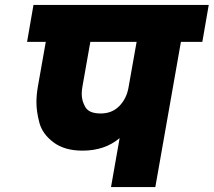

<svg xmlns="http://www.w3.org/2000/svg" viewBox="-20 -760 868 780"><path d="M802 -590H715L611 0H431L466 -199Q406 -148 315 -148Q242 -148 197 -182Q152 -216 140 -261.5Q128 -307 128 -344Q128 -375 134 -409L166 -590H90L116 -740H828ZM535 -590H347L315 -409Q312 -393 312 -378Q312 -350 327 -324.5Q342 -299 389 -299Q435 -299 464.5 -329Q494 -359 502 -404Z"/></svg>

Font: Fz Poppins ExtBd
Style: Italic
Weight: 800
Italic angle: -10°
Designer: Ninad Kale (Devanagari), Jonny Pinhorn (Latin)
Foundry: Indian Type Foundry
Version: Vit hóa bi Vntype.Com & FontZin.Com